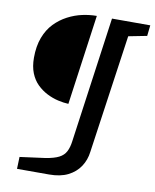

<svg xmlns="http://www.w3.org/2000/svg" viewBox="-89 -716 765 948"><g transform="rotate(10 293.5 -242.0)"><path d="M62 164 64 104 191 87Q234 80 257.5 68Q281 56 292 35Q303 14 307 -17L395 -648H587L581 -594L489 -576L404 18Q399 60 377 93Q355 126 317 145Q279 164 223 164ZM256 -196Q232 -197 203.5 -203.5Q175 -210 147.5 -224Q120 -238 97.5 -260Q75 -282 62 -314.5Q49 -347 49 -391Q49 -449 65.5 -492.5Q82 -536 110.5 -565.5Q139 -595 174.5 -613.5Q210 -632 247 -640Q284 -648 319 -648Z"/></g></svg>

Font: Faustina SemiBold
Style: Italic
Weight: 600
Italic angle: -8°
Designer: Alfonso Garcia
Foundry: http://www.omnibus-type.com
Version: Version 1.200